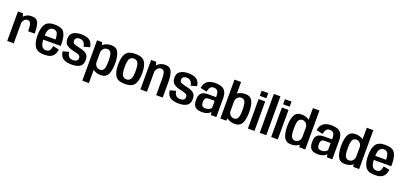

<svg xmlns="http://www.w3.org/2000/svg" viewBox="35 -2102 7657 3640"><g transform="rotate(20 3864.0 -282.0)"><path d="M347 -308.5H479Q479 -458 448.5 -528.8Q418 -599.5 318 -599.5Q229 -599.5 173.8 -549.5Q118.5 -499.5 118.5 -419L169 -391.5Q169 -434.5 195 -470.5Q221 -506.5 266.5 -506.5Q306.5 -506.5 326.8 -468.5Q347 -430.5 347 -308.5ZM37.5 0H169.5V-496L139 -594.5H37.5Z M783.5 5V-84Q729.5 -84 700 -130Q669.5 -175 669.5 -298.5Q669.5 -427 700 -469Q731 -512 782.5 -512Q836 -512 863.5 -472Q886 -435.5 889.5 -339.5H657V-257.5H1021.5Q1023.5 -276.5 1023.5 -299Q1023.5 -443.5 977 -522Q929.5 -600.5 782.5 -600.5Q639 -600.5 590 -522.5Q540 -444 540 -298.5Q540 -160.5 589 -77.5Q637 5 783.5 5ZM783.5 -84V5Q860.5 5 905 -14Q949 -33 977 -74Q1004.5 -114.5 1012 -181L890 -207Q883 -168 871.5 -137.5Q859 -107.5 837 -95.5Q815.5 -84 783.5 -84Z M1333.5 4Q1446 4 1503.2 -36.5Q1560.5 -77 1560.5 -168Q1560.5 -257.5 1507.8 -293.5Q1455 -329.5 1373 -345.5Q1305.5 -361 1265.5 -375.5Q1225.5 -390 1225.5 -436Q1225.5 -471 1247.5 -491Q1269.5 -511 1316.5 -511Q1366.5 -511 1396.5 -480.8Q1426.5 -450.5 1434 -392L1554.5 -425Q1540.5 -523 1481.2 -561.2Q1422 -599.5 1318 -599.5Q1212 -599.5 1153 -558.8Q1094 -518 1094 -435.5Q1094 -348 1142.2 -309.2Q1190.5 -270.5 1274.5 -253Q1344.5 -237.5 1386.8 -222.2Q1429 -207 1429 -157.5Q1429 -124 1405.2 -104.5Q1381.5 -85 1335 -85Q1281.5 -85 1250.2 -113Q1219 -141 1211.5 -207L1091 -174Q1106 -70.5 1168.2 -33.2Q1230.5 4 1333.5 4Z M1633.5 221H1765.5V-504.5L1735.5 -594.5H1633.5ZM1922 3.5Q2026 3.5 2066.2 -76.2Q2106.5 -156 2106.5 -298.5Q2106.5 -441 2066.2 -520.2Q2026 -599.5 1922 -599.5Q1835 -599.5 1770.5 -554.2Q1706 -509 1706 -449L1765.5 -390Q1765.5 -439.5 1797.8 -473.2Q1830 -507 1874.5 -507Q1922.5 -507 1947.8 -466Q1973 -425 1973 -298Q1973 -170 1947.8 -129.2Q1922.5 -88.5 1874.5 -88.5Q1830 -88.5 1797.8 -122.2Q1765.5 -156 1765.5 -206.5L1706 -146.5Q1706 -86 1770.5 -41.2Q1835 3.5 1922 3.5Z M2409 4Q2552.5 4 2602.5 -73Q2652.5 -150 2652.5 -299Q2652.5 -448.5 2602.5 -524.8Q2552.5 -601 2409 -601Q2266.5 -601 2216.2 -524.8Q2166 -448.5 2166 -299Q2166 -150 2216.2 -73Q2266.5 4 2409 4ZM2409 -88Q2359 -88 2328.8 -128.2Q2298.5 -168.5 2298.5 -298.5Q2298.5 -429 2328.8 -469Q2359 -509 2409 -509Q2459.5 -509 2489.8 -469Q2520 -429 2520 -298.5Q2520 -168.5 2489.8 -128.2Q2459.5 -88 2409 -88Z M2724.5 0H2856.5V-497.5L2826.5 -594.5H2724.5ZM3042.5 0H3175V-331.5Q3175 -449 3142.2 -524.2Q3109.5 -599.5 3010.5 -599.5Q2912.5 -599.5 2850.8 -534.8Q2789 -470 2789 -394L2853 -366Q2853 -428 2883.8 -467.2Q2914.5 -506.5 2959 -506.5Q3002.5 -506.5 3022.5 -470Q3042.5 -433.5 3042.5 -333Z M3493.5 4Q3606 4 3663.2 -36.5Q3720.5 -77 3720.5 -168Q3720.5 -257.5 3667.8 -293.5Q3615 -329.5 3533 -345.5Q3465.5 -361 3425.5 -375.5Q3385.5 -390 3385.5 -436Q3385.5 -471 3407.5 -491Q3429.5 -511 3476.5 -511Q3526.5 -511 3556.5 -480.8Q3586.5 -450.5 3594 -392L3714.5 -425Q3700.5 -523 3641.2 -561.2Q3582 -599.5 3478 -599.5Q3372 -599.5 3313 -558.8Q3254 -518 3254 -435.5Q3254 -348 3302.2 -309.2Q3350.5 -270.5 3434.5 -253Q3504.5 -237.5 3546.8 -222.2Q3589 -207 3589 -157.5Q3589 -124 3565.2 -104.5Q3541.5 -85 3495 -85Q3441.5 -85 3410.2 -113Q3379 -141 3371.5 -207L3251 -174Q3266 -70.5 3328.2 -33.2Q3390.5 4 3493.5 4Z M3969.5 5Q4002.5 5 4030.5 -1Q4058.5 -7 4079.8 -16.8Q4101 -26.5 4115.2 -38Q4129.5 -49.5 4135.5 -61L4147.5 0H4256V-377Q4256 -460.5 4229.2 -509.2Q4202.5 -558 4150.5 -579.2Q4098.5 -600.5 4021.5 -600.5Q3976.5 -600.5 3937 -591.2Q3897.5 -582 3866.8 -561.2Q3836 -540.5 3815.5 -505Q3795 -469.5 3788 -417.5L3919.5 -389Q3925 -435 3939.2 -461Q3953.5 -487 3974.8 -498Q3996 -509 4022 -509Q4054 -509 4076.2 -497Q4098.5 -485 4110.5 -457.2Q4122.5 -429.5 4122.5 -381.5V-353H3964.5Q3920 -353 3886 -344.5Q3852 -336 3829.2 -316Q3806.5 -296 3794.8 -262Q3783 -228 3783 -176Q3783 -122 3795.5 -86.5Q3808 -51 3832.2 -31Q3856.5 -11 3890.8 -3Q3925 5 3969.5 5ZM4001.5 -83Q3983.5 -83 3968.2 -87.2Q3953 -91.5 3941.5 -102Q3930 -112.5 3924 -131.5Q3918 -150.5 3918 -181.5Q3918 -212.5 3924.2 -231.8Q3930.5 -251 3941.8 -261Q3953 -271 3968.8 -274.8Q3984.5 -278.5 4003.5 -278.5H4121V-136Q4113.5 -123 4096.8 -110.8Q4080 -98.5 4055.8 -90.8Q4031.5 -83 4001.5 -83Z M4337.5 0H4456L4470 -83.5V-785H4337.5ZM4626 3.5Q4730 3.5 4770.2 -76.2Q4810.5 -156 4810.5 -298.5Q4810.5 -441 4770.2 -520.2Q4730 -599.5 4626 -599.5Q4539 -599.5 4474.5 -554.2Q4410 -509 4410 -449L4469.5 -390Q4469.5 -439.5 4501.8 -473.2Q4534 -507 4578.5 -507Q4626.5 -507 4651.8 -466Q4677 -425 4677 -298Q4677 -170 4651.8 -129.2Q4626.5 -88.5 4578.5 -88.5Q4534 -88.5 4501.8 -122.2Q4469.5 -156 4469.5 -206.5L4410 -146.5Q4410 -86 4474.5 -41.2Q4539 3.5 4626 3.5Z M4893 0H5026V-595H4893ZM4893 -763V-660.5H5026V-763Z M5131.5 0H5264V-785H5131.5Z M5363 0H5496V-595H5363ZM5363 -763V-660.5H5496V-763Z M5930.5 0H6051V-785H5919V-85.5ZM5763.5 3.5Q5850.5 3.5 5914.5 -41.2Q5978.5 -86 5978.5 -146.5L5919 -206.5Q5919 -157 5887.2 -122.8Q5855.5 -88.5 5811 -88.5Q5763.5 -88.5 5737.8 -129.2Q5712 -170 5712 -298Q5712 -425.5 5737.8 -466.2Q5763.5 -507 5811 -507Q5855.5 -507 5887.2 -473.2Q5919 -439.5 5919 -390L5978.5 -449Q5978.5 -509 5914.5 -554.2Q5850.5 -599.5 5763.5 -599.5Q5659.5 -599.5 5619 -520.8Q5578.5 -442 5578.5 -298.5Q5578.5 -155 5619 -75.8Q5659.5 3.5 5763.5 3.5Z M6310 5Q6343 5 6371 -1Q6399 -7 6420.2 -16.8Q6441.5 -26.5 6455.8 -38Q6470 -49.5 6476 -61L6488 0H6596.5V-377Q6596.5 -460.5 6569.8 -509.2Q6543 -558 6491 -579.2Q6439 -600.5 6362 -600.5Q6317 -600.5 6277.5 -591.2Q6238 -582 6207.2 -561.2Q6176.5 -540.5 6156 -505Q6135.5 -469.5 6128.5 -417.5L6260 -389Q6265.5 -435 6279.8 -461Q6294 -487 6315.2 -498Q6336.5 -509 6362.5 -509Q6394.5 -509 6416.8 -497Q6439 -485 6451 -457.2Q6463 -429.5 6463 -381.5V-353H6305Q6260.5 -353 6226.5 -344.5Q6192.5 -336 6169.8 -316Q6147 -296 6135.2 -262Q6123.5 -228 6123.5 -176Q6123.5 -122 6136 -86.5Q6148.5 -51 6172.8 -31Q6197 -11 6231.2 -3Q6265.5 5 6310 5ZM6342 -83Q6324 -83 6308.8 -87.2Q6293.5 -91.5 6282 -102Q6270.5 -112.5 6264.5 -131.5Q6258.5 -150.5 6258.5 -181.5Q6258.5 -212.5 6264.8 -231.8Q6271 -251 6282.2 -261Q6293.5 -271 6309.2 -274.8Q6325 -278.5 6344 -278.5H6461.5V-136Q6454 -123 6437.2 -110.8Q6420.5 -98.5 6396.2 -90.8Q6372 -83 6342 -83Z M7017.5 0H7138V-785H7006V-85.5ZM6850.5 3.5Q6937.5 3.5 7001.5 -41.2Q7065.5 -86 7065.5 -146.5L7006 -206.5Q7006 -157 6974.2 -122.8Q6942.5 -88.5 6898 -88.5Q6850.5 -88.5 6824.8 -129.2Q6799 -170 6799 -298Q6799 -425.5 6824.8 -466.2Q6850.5 -507 6898 -507Q6942.5 -507 6974.2 -473.2Q7006 -439.5 7006 -390L7065.5 -449Q7065.5 -509 7001.5 -554.2Q6937.5 -599.5 6850.5 -599.5Q6746.5 -599.5 6706 -520.8Q6665.5 -442 6665.5 -298.5Q6665.5 -155 6706 -75.8Q6746.5 3.5 6850.5 3.5Z M7452 5V-84Q7398 -84 7368.5 -130Q7338 -175 7338 -298.5Q7338 -427 7368.5 -469Q7399.5 -512 7451 -512Q7504.5 -512 7532 -472Q7554.5 -435.5 7558 -339.5H7325.5V-257.5H7690Q7692 -276.5 7692 -299Q7692 -443.5 7645.5 -522Q7598 -600.5 7451 -600.5Q7307.5 -600.5 7258.5 -522.5Q7208.5 -444 7208.5 -298.5Q7208.5 -160.5 7257.5 -77.5Q7305.5 5 7452 5ZM7452 -84V5Q7529 5 7573.5 -14Q7617.5 -33 7645.5 -74Q7673 -114.5 7680.5 -181L7558.5 -207Q7551.5 -168 7540 -137.5Q7527.5 -107.5 7505.5 -95.5Q7484 -84 7452 -84Z"/></g></svg>

Font: Anybody SemiCondensed SemiBold
Style: Regular
Weight: 600
Width: 4
Version: Version 1.113;gftools[0.9.25]